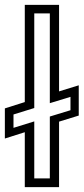

<svg xmlns="http://www.w3.org/2000/svg" viewBox="-33 -770 344 790"><path d="M69 0V-226L-13 -200V-324L69 -350V-750H210V-394L291 -419V-294.5L210 -269.5V0ZM108 -36H172V-290.5L257 -316.5V-371.5L172 -345.5V-715H108V-325.5L22.5 -299V-244L108 -270.5Z"/></svg>

Font: Tourney Condensed
Style: Regular
Weight: 400
Width: 3
Designer: Tyler Finck
Foundry: Etcetera Type Co
Version: Version 1.010; ttfautohint (v1.8.3)